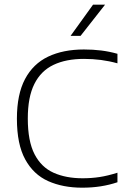

<svg xmlns="http://www.w3.org/2000/svg" viewBox="-20 -820 560 846"><path d="M342 7Q257 7 192.2 -22Q127.5 -51 91 -117.8Q54.5 -184.5 54.5 -297Q54.5 -404 90.2 -471.5Q126 -539 192.2 -570.5Q258.5 -602 349.5 -602Q390 -602 426 -597.5Q462 -593 497.5 -583V-541Q461.5 -551 424.8 -555.8Q388 -560.5 350 -560.5Q271 -560.5 215.8 -534.2Q160.5 -508 131.5 -450.2Q102.5 -392.5 102.5 -298Q102.5 -198 132.2 -140.5Q162 -83 216.2 -58.8Q270.5 -34.5 344 -34.5Q383.5 -34.5 419.2 -40Q455 -45.5 497.5 -59V-17Q462 -5 423.5 1Q385 7 342 7ZM291 -662 390 -799.5H443L335 -662Z"/></svg>

Font: Encode Sans SC SemiExpanded ExtraLight
Style: Regular
Weight: 250
Width: 6
Designer: Multiple Designers
Foundry: Impallari Type
Version: Version 3.002